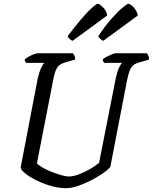

<svg xmlns="http://www.w3.org/2000/svg" viewBox="-20 -982 798 1002"><path d="M325 0Q293 0 260 -8Q227 -16 196 -29Q165 -42 141 -56.5Q117 -71 102.5 -85Q88 -99 88 -109L177 -573Q185 -608 195 -628.5Q205 -649 212 -654H117Q115 -656 112 -660.5Q109 -665 109 -672Q116 -679 129 -686Q142 -693 155.5 -698.5Q169 -704 175 -704H361Q364 -700 368.5 -691.5Q373 -683 372 -671L326 -658Q295 -650 281.5 -633.5Q268 -617 259 -572L173 -131Q178 -122 198 -110Q218 -98 245 -87Q272 -76 297.5 -68.5Q323 -61 340 -61Q364 -61 396.5 -74Q429 -87 457 -104Q485 -121 497 -132L584 -573Q592 -610 601.5 -629.5Q611 -649 618 -654H524Q522 -656 519 -660.5Q516 -665 516 -672Q523 -679 537 -686Q551 -693 564 -698.5Q577 -704 582 -704H747Q750 -700 754 -692Q758 -684 758 -671L709 -657Q689 -652 676.5 -642Q664 -632 657 -614Q650 -596 643 -563L556 -112Q546 -98 519 -79Q492 -60 457.5 -42Q423 -24 388 -12Q353 0 325 0ZM519 -769Q512 -772 503.5 -779Q495 -786 493 -793Q525 -842 558.5 -880.5Q592 -919 617.5 -940.5Q643 -962 650 -962Q657 -962 668 -953Q679 -944 688 -930Q697 -916 699 -901ZM359 -769Q352 -771 343.5 -778.5Q335 -786 333 -793Q372 -845 404.5 -883Q437 -921 460 -941.5Q483 -962 490 -962Q496 -962 507 -953.5Q518 -945 528 -931Q538 -917 539 -901Z"/></svg>

Font: Texturina Medium 12pt
Style: Italic
Weight: 400
Italic angle: -11°
Version: Version 1.002